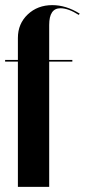

<svg xmlns="http://www.w3.org/2000/svg" viewBox="-20 -729 331 749"><path d="M0 -495.1H49.8V-581.1Q49.8 -636.2 88.1 -672.6Q126.5 -709 184.1 -709Q237.8 -709 291 -675.8L287.1 -670.9Q246.6 -696.8 215.8 -696.8Q171.9 -696.8 171.9 -631.8V-495.1H262.2V-488.8H171.9V0H49.8V-488.8H0Z"/></svg>

Font: Moniqa Black Display
Style: Regular
Weight: 900
Designer: Rajesh Rajput
Foundry: Rajesh Rajput
Version: Version 1.000